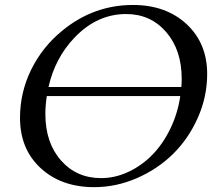

<svg xmlns="http://www.w3.org/2000/svg" viewBox="-20 -755 858 777"><path d="M518.1 -734.9Q651.4 -734.9 734.9 -657.5Q818.4 -580.1 818.4 -455.6Q818.4 -363.3 780.5 -278.3Q742.7 -193.4 680.4 -132.1Q618.2 -70.8 534.2 -34.2Q450.2 2.4 361.3 2.4Q228 2.4 144.5 -74.7Q61 -151.9 61 -277.8Q61 -381.3 106.2 -473.1Q151.4 -564.9 231.4 -630.4Q358.4 -734.9 518.1 -734.9ZM389.2 -34.2Q445.3 -34.2 499.3 -59.3Q553.2 -84.5 595.9 -127.9Q638.7 -171.4 668.9 -233.4Q699.2 -295.4 709.5 -366.2H169.4Q163.6 -328.1 163.6 -293.5Q163.6 -177.7 226.6 -106Q289.6 -34.2 389.2 -34.2ZM282.7 -604Q202.6 -520.5 176.3 -402.8H713.9Q715.3 -420.4 715.3 -436.5Q715.3 -552.7 652.3 -625.5Q589.4 -698.2 490.2 -698.2Q373.5 -698.2 282.7 -604Z"/></svg>

Font: Flanker
Style: Italic
Weight: 400
Italic angle: -12°
Designer: Flanker
Version: Version 2.027